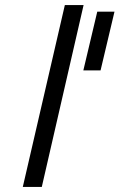

<svg xmlns="http://www.w3.org/2000/svg" viewBox="-20 -738 472 758"><path d="M432 -692 377 -460H309L364 -692ZM70 0 236 -718H310L145 0Z"/></svg>

Font: Titillium Web
Style: Italic
Weight: 400
Italic angle: -13°
Version: Version 1.002;PS 57.000;hotconv 1.0.70;makeotf.lib2.5.55311